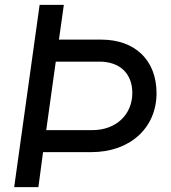

<svg xmlns="http://www.w3.org/2000/svg" viewBox="-20 -765 699 785"><path d="M38 0H137L156 -143H353C514 -143 620 -244 620 -384C620 -520 531 -603 394 -603H221L241 -745H142ZM169 -233 208 -513H387C469 -513 521 -465 521 -385C521 -296 454 -233 358 -233Z"/></svg>

Font: Mluvka Medium
Style: Italic
Weight: 500
Italic angle: -8°
Designer: Modified by Jiří Krblich, Original typeface by Gumpita Rahayu
Foundry: Gumpita Rahayu & Jiří Krblich
Version: Version 2.000;Glyphs 3.1.1 (3134)